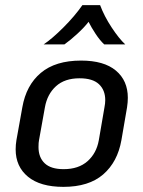

<svg xmlns="http://www.w3.org/2000/svg" viewBox="-20 -717 559 748"><path d="M41 -135Q41 -153 44 -171L67 -299Q82 -385 139 -433Q196 -481 296 -481Q385 -481 431.5 -442Q478 -403 478 -336Q478 -319 475 -299L453 -171Q438 -86 382 -37.5Q326 11 227 11Q137 11 89 -28.5Q41 -68 41 -135ZM365 -171 387 -299Q390 -314 390 -327Q390 -366 365.5 -389Q341 -412 290 -412Q232 -412 198 -381Q164 -350 155 -299L132 -171Q130 -162 130 -144Q130 -104 154 -81Q178 -58 228 -58Q286 -58 321 -89Q356 -120 365 -171ZM301 -697H370Q386 -654 415 -610Q444 -566 468 -544H386Q369 -560 352.5 -585Q336 -610 325 -632Q310 -612 282.5 -586.5Q255 -561 231 -544H150Q183 -566 227 -610Q271 -654 301 -697Z"/></svg>

Font: KoHo Medium
Style: Italic
Weight: 500
Italic angle: -10°
Designer: Cadson Demak & Katatrad Team
Foundry: Cadson Demak Co.,Ltd.
Version: Version 1.000